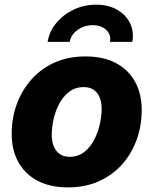

<svg xmlns="http://www.w3.org/2000/svg" viewBox="-20 -789 655 819"><path d="M270 10.3Q193.8 10.3 140.1 -18.1Q86.4 -46.4 58.1 -97.9Q29.8 -149.4 29.8 -218.3Q29.8 -284.7 51.3 -344Q72.8 -403.3 113.5 -449.5Q154.3 -495.6 212.4 -522Q270.5 -548.3 344.7 -548.3Q420.9 -548.3 474.4 -520Q527.8 -491.7 556.2 -440.2Q584.5 -388.7 584.5 -319.3Q584.5 -253.9 563.5 -194.6Q542.5 -135.3 502 -89.1Q461.4 -43 403.1 -16.4Q344.7 10.3 270 10.3ZM277.3 -120.1Q313.5 -120.1 339.4 -140.6Q365.2 -161.1 381.8 -192.9Q398.4 -224.6 406 -260Q413.6 -295.4 413.6 -325.2Q413.6 -354.5 404.5 -375Q395.5 -395.5 378.7 -406.5Q361.8 -417.5 337.4 -417.5Q301.3 -417.5 275.1 -397.5Q249 -377.4 232.4 -345.9Q215.8 -314.5 208.3 -279.3Q200.7 -244.1 200.7 -213.9Q200.7 -170.4 220.7 -145.3Q240.7 -120.1 277.3 -120.1ZM390.1 -769Q441.9 -769 479.2 -747.8Q516.6 -726.6 534.4 -690.7Q552.2 -654.8 544.4 -610.4H449.2Q454.6 -641.1 433.1 -661.4Q411.6 -681.6 375.5 -681.6Q339.4 -681.6 311 -661.4Q282.7 -641.1 277.3 -610.4H183.1Q190.4 -654.8 220 -690.7Q249.5 -726.6 293.9 -747.8Q338.4 -769 390.1 -769Z"/></svg>

Font: Inter 17pt ExtraBold
Style: Italic
Weight: 800
Italic angle: -9.3988°
Version: Version 4.001;git-66647c0bb